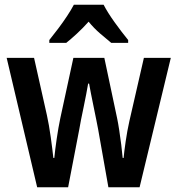

<svg xmlns="http://www.w3.org/2000/svg" viewBox="-20 -786 745 806"><path d="M392 -243Q389 -259 384 -284Q379 -309 373 -338Q367 -367 362 -392.5Q357 -418 354 -435H350Q347 -417 342 -391Q337 -365 331 -336Q325 -307 320 -282.5Q315 -258 313 -244L266 0H136L8 -543H123L177 -302Q186 -261 193 -210.5Q200 -160 204 -123H208Q211 -155 218 -203Q225 -251 233 -289L288 -543H418L472 -288Q476 -269 480.5 -239.5Q485 -210 489 -178.5Q493 -147 495 -123H499Q501 -147 507.5 -192Q514 -237 523 -277L584 -543H697L566 0H435ZM415 -766Q432 -733 461.5 -692Q491 -651 518 -618V-606H447Q426 -623 400 -645.5Q374 -668 352 -695Q328 -668 302.5 -644.5Q277 -621 258 -606H187V-618Q204 -639 224 -665.5Q244 -692 261.5 -718.5Q279 -745 290 -766Z"/></svg>

Font: Noto Sans Malayalam Condensed SemiBold
Style: Regular
Weight: 600
Width: 3
Designer: Jelle Bosma - Monotype Design Team
Foundry: Monotype Imaging Inc.
Version: Version 2.104; ttfautohint (v1.8.4.7-5d5b)